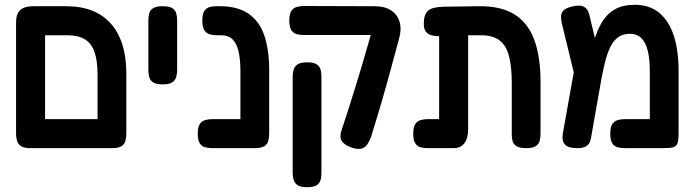

<svg xmlns="http://www.w3.org/2000/svg" viewBox="-20 -609 2901 801"><path d="M108 9Q80 9 67.5 0.5Q55 -8 51 -21.5Q47 -35 47 -51V-516Q47 -551 64.5 -567Q82 -583 118 -583H256Q339 -583 394.5 -550Q450 -517 478.5 -454.5Q507 -392 507 -301V-52Q507 -36 503.5 -22Q500 -8 487.5 0.5Q475 9 448 9Q421 9 408 1.5Q395 -6 391 -18.5Q387 -31 387 -45V-298Q387 -355 374.5 -391.5Q362 -428 334 -445Q306 -462 259 -462H168V-52Q168 -35 164.5 -21.5Q161 -8 148.5 0.5Q136 9 108 9ZM103 9 104 -112H451L452 9Z M658 -257Q631 -257 618.5 -265.5Q606 -274 602.5 -288Q599 -302 599 -317V-524Q599 -539 602.5 -553Q606 -567 619 -575Q632 -583 659 -583Q687 -583 699.5 -574.5Q712 -566 715.5 -552.5Q719 -539 719 -523V-316Q719 -301 715 -287.5Q711 -274 698.5 -265.5Q686 -257 658 -257Z M1043 9Q1017 9 1004 1.5Q991 -6 987 -18.5Q983 -31 983 -45V-313Q983 -360 975.5 -393.5Q968 -427 950.5 -444.5Q933 -462 901 -462H883Q868 -462 854.5 -466Q841 -470 832.5 -483Q824 -496 824 -523Q824 -551 832.5 -563.5Q841 -576 854.5 -579.5Q868 -583 882 -583H898Q971 -583 1016.5 -552Q1062 -521 1082.5 -461.5Q1103 -402 1103 -316V-52Q1103 -36 1099.5 -22Q1096 -8 1083.5 0.5Q1071 9 1043 9ZM867 9Q850 9 836 5.5Q822 2 813.5 -11Q805 -24 805 -51Q805 -79 813.5 -91.5Q822 -104 836 -108Q850 -112 866 -112H1049L1048 9Z M1451 8Q1417 -3 1406 -20.5Q1395 -38 1405 -66Q1417 -101 1431 -145Q1445 -189 1460 -237.5Q1475 -286 1490 -336Q1505 -386 1518 -432.5Q1531 -479 1543 -519L1645 -448Q1635 -411 1623 -367Q1611 -323 1598.5 -277Q1586 -231 1573 -186.5Q1560 -142 1548 -103Q1536 -64 1527 -35Q1521 -20 1512.5 -7Q1504 6 1489.5 10.5Q1475 15 1451 8ZM1261 172Q1234 172 1221.5 163.5Q1209 155 1205 141Q1201 127 1201 112V-289Q1201 -305 1205 -318.5Q1209 -332 1221.5 -340.5Q1234 -349 1262 -349Q1289 -349 1301.5 -340.5Q1314 -332 1317.5 -318.5Q1321 -305 1321 -288V113Q1321 128 1317.5 141.5Q1314 155 1301.5 163.5Q1289 172 1261 172ZM1641 -436 1542 -463H1467H1249Q1232 -463 1218 -466.5Q1204 -470 1195.5 -483Q1187 -496 1187 -523Q1187 -551 1195.5 -563.5Q1204 -576 1218 -580Q1232 -584 1248 -584L1543 -583Q1587 -583 1614 -564Q1641 -545 1648.5 -512Q1656 -479 1641 -436Z M1765 9Q1749 9 1735 5.5Q1721 2 1712.5 -11Q1704 -24 1704 -51Q1704 -79 1712.5 -91.5Q1721 -104 1735 -108Q1749 -112 1764 -112H1812V-501L1880 -462Q1851 -459 1826 -458Q1801 -457 1783.5 -461Q1766 -465 1757 -476.5Q1748 -488 1748 -510Q1748 -549 1766 -564.5Q1784 -580 1831 -581L1973 -583Q2067 -585 2124.5 -550Q2182 -515 2208.5 -444Q2235 -373 2235 -267V-52Q2235 -36 2231.5 -22Q2228 -8 2215.5 0.5Q2203 9 2176 9Q2149 9 2136 1.5Q2123 -6 2119 -18.5Q2115 -31 2115 -45V-264Q2115 -331 2103.5 -375Q2092 -419 2064 -440.5Q2036 -462 1985 -462H1933V-70Q1933 -32 1917.5 -11.5Q1902 9 1872 9Z M2811 -312V-51Q2811 -25 2806.5 -12Q2802 1 2789.5 5Q2777 9 2751 9H2587Q2571 9 2557 5.5Q2543 2 2534.5 -11Q2526 -24 2526 -51Q2526 -79 2534.5 -91.5Q2543 -104 2557 -108Q2571 -112 2588 -112H2691V-309Q2691 -362 2682.5 -397Q2674 -432 2655.5 -450Q2637 -468 2607 -468Q2578 -468 2558.5 -453.5Q2539 -439 2526.5 -413.5Q2514 -388 2505.5 -355Q2497 -322 2490 -285L2449 -53Q2447 -37 2443 -22.5Q2439 -8 2426.5 0.5Q2414 9 2387 9Q2351 9 2337 -6Q2323 -21 2328 -52L2386 -376L2426 -337Q2438 -375 2449 -411.5Q2460 -448 2473 -480Q2486 -512 2505.5 -536.5Q2525 -561 2554.5 -575Q2584 -589 2629 -589Q2689 -589 2729.5 -556Q2770 -523 2790.5 -461.5Q2811 -400 2811 -312ZM2388 -248 2325 -507Q2321 -523 2320.5 -538Q2320 -553 2330 -564.5Q2340 -576 2368 -582Q2398 -589 2412.5 -582.5Q2427 -576 2433 -563Q2439 -550 2441 -537L2487 -346Z"/></svg>

Font: Fredoka SemiCondensed Medium
Style: Regular
Weight: 500
Width: 4
Designer: Ben Nathan
Foundry: Milena B. Brandão, Ben Nathan
Version: Version 2.001